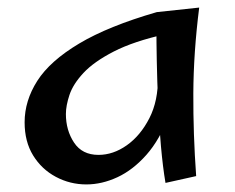

<svg xmlns="http://www.w3.org/2000/svg" viewBox="-20 -473 621 507"><path d="M208 14Q165 14 127.5 -6Q90 -26 67.5 -62.5Q45 -99 45 -150Q45 -207 78.5 -259.5Q112 -312 189 -358Q266 -404 394 -441L418 -383Q333 -364 280.5 -337Q228 -310 200.5 -280.5Q173 -251 163.5 -222.5Q154 -194 154 -172Q154 -129 175.5 -96.5Q197 -64 240 -64Q279 -64 315 -89.5Q351 -115 374.5 -161Q398 -207 397 -270L455 -319Q449 -230 425.5 -167Q402 -104 366.5 -64Q331 -24 290 -5Q249 14 208 14ZM417 10Q410 -31 405 -87Q400 -143 397.5 -201.5Q395 -260 394 -312Q393 -364 393 -399Q393 -434 394 -441L506 -453Q491 -334 490.5 -226.5Q490 -119 498 -8Z"/></svg>

Font: Marhey Light Light
Style: Regular
Weight: 300
Version: Version 1.000